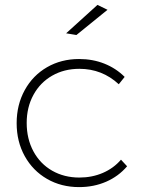

<svg xmlns="http://www.w3.org/2000/svg" viewBox="-20 -763 599 784"><path d="M304 -482Q242 -482 193 -454Q144 -426 116.5 -375.5Q89 -325 89 -261Q89 -196 116.5 -145Q144 -94 193 -66Q242 -38 304 -38Q356 -38 400 -57Q444 -76 474 -111L499 -84Q464 -43 413.5 -21Q363 1 303 1Q230 1 172 -32.5Q114 -66 81 -125.5Q48 -185 48 -260Q48 -335 81 -395Q114 -455 172 -488.5Q230 -522 303 -522Q359 -522 406.5 -503Q454 -484 489 -449L465 -419Q397 -482 304 -482ZM378 -743 419 -723 292 -620 250 -627Z"/></svg>

Font: Montserrat arm2 ExtraLight
Style: Regular
Weight: 275
Designer: Julieta Ulanovsky
Foundry: Julieta Ulanovsky
Version: Version 6.000